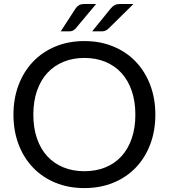

<svg xmlns="http://www.w3.org/2000/svg" viewBox="-20 -929 840 956"><path d="M753.5 -358Q753.5 -277.5 728 -210.2Q702.5 -143 656 -94.5Q609.5 -46 544.2 -19.2Q479 7.5 400 7.5Q321 7.5 256 -19.2Q191 -46 144.5 -94.5Q98 -143 72.5 -210.2Q47 -277.5 47 -358Q47 -438.5 72.5 -505.8Q98 -573 144.5 -621.8Q191 -670.5 256 -697.5Q321 -724.5 400 -724.5Q479 -724.5 544.2 -697.5Q609.5 -670.5 656 -621.8Q702.5 -573 728 -505.8Q753.5 -438.5 753.5 -358ZM654 -358Q654 -424 636 -476.5Q618 -529 585 -565.2Q552 -601.5 505 -621Q458 -640.5 400 -640.5Q342.5 -640.5 295.5 -621Q248.5 -601.5 215.2 -565.2Q182 -529 164 -476.5Q146 -424 146 -358Q146 -292 164 -239.8Q182 -187.5 215.2 -151.2Q248.5 -115 295.5 -95.8Q342.5 -76.5 400 -76.5Q458 -76.5 505 -95.8Q552 -115 585 -151.2Q618 -187.5 636 -239.8Q654 -292 654 -358ZM458.5 -909 356 -786.5Q349 -779.5 342.2 -776.2Q335.5 -773 325 -773H282.5L356.5 -887Q363.5 -897.5 373.5 -903.2Q383.5 -909 400 -909ZM644.5 -909 520 -786.5Q512.5 -779.5 504.8 -776.2Q497 -773 487 -773H439L531.5 -887Q540 -897.5 550.5 -903.2Q561 -909 577 -909Z"/></svg>

Font: Lato-Regular
Style: Regular
Weight: 400
Designer: Lukasz Dziedzic with Adam Twardoch and Botio Nikoltchev
Foundry: tyPoland Lukasz Dziedzic
Version: Version 2.015; 2015-08-06; http://www.latofonts.com/